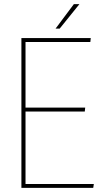

<svg xmlns="http://www.w3.org/2000/svg" viewBox="-20 -913 520 933"><path d="M84 -728H421L419 -709H104V-390H394L392 -371H104V-19H436L433 0H84ZM250 -774 339 -893H366L270 -774Z"/></svg>

Font: Murecho Thin
Style: Regular
Weight: 100
Designer: Neil Summerour
Foundry: Positype
Version: Version 1.010